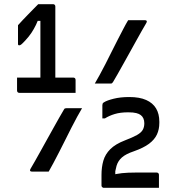

<svg xmlns="http://www.w3.org/2000/svg" viewBox="-20 -806 840 912"><path d="M430.3 -409.1Q440 -425.6 453.1 -449.4Q466.2 -473.1 480.8 -501.7Q495.3 -530.3 510.2 -560.2Q525.1 -590.1 539.6 -618.3Q554.2 -646.4 566.6 -670.3Q579 -694.1 588.7 -710Q592.1 -710 603.5 -710Q614.8 -710 628.6 -710Q642.5 -710 653.8 -710Q665.1 -710 669.1 -710Q675.1 -710 676.9 -706.5Q678.7 -703 675.1 -697Q666 -681.3 653.3 -659.3Q640.7 -637.2 626.1 -610.7Q611.5 -584.2 596.1 -556.6Q580.7 -528.9 565.9 -502.4Q551.1 -475.9 538.7 -453.9Q526.3 -431.9 516.7 -416.1Q514.1 -412.1 511.9 -410.6Q509.7 -409.1 505.7 -409.1Q502.2 -409.1 491.8 -409.1Q481.4 -409.1 468.2 -409.1Q455 -409.1 444.3 -409.1Q433.7 -409.1 430.3 -409.1ZM369.7 -291.9Q360 -276 346.9 -251.9Q333.8 -227.9 319.2 -199.3Q304.7 -170.7 289.8 -140.8Q274.9 -110.9 260.4 -82.7Q245.8 -54.6 233.4 -31Q221 -7.5 211.3 9Q207.9 9 196.5 9Q185.2 9 171.4 9Q157.5 9 146.2 9Q134.9 9 130.9 9Q124.9 9 123.1 5.5Q121.3 2 124.9 -4Q134 -19.7 146.7 -41.7Q159.3 -63.8 173.9 -90.3Q188.5 -116.8 203.9 -144.4Q219.3 -172.1 234.1 -198.6Q248.9 -225.1 261.3 -247.1Q273.7 -269.1 283.3 -284.9Q285.9 -289.9 288.1 -290.9Q290.3 -291.9 294.3 -291.9Q297.8 -291.9 308.2 -291.9Q318.6 -291.9 331.8 -291.9Q345 -291.9 355.7 -291.9Q366.3 -291.9 369.7 -291.9ZM735 86.2Q732.4 86.2 713.1 86.2Q693.7 86.2 664.9 86.2Q636.1 86.2 604 86.2Q572 86.2 543.5 86.2Q514.9 86.2 495.5 86.2Q476.1 86.2 473.1 86.2Q470.1 86.2 467.6 84.7Q465.1 83.2 463.6 80.7Q462.1 78.2 462.1 75.2V25Q462.1 -12.1 470.9 -42.7Q479.7 -73.3 504 -97.6Q528.4 -121.8 572.8 -138.9Q610.6 -153.4 630.5 -164.6Q650.4 -175.8 658 -189.1Q665.5 -202.3 665.5 -220.5Q665.5 -234 660.9 -243.9Q656.3 -253.8 648.2 -259.6Q641.2 -265.2 627.5 -268.8Q613.7 -272.5 588.9 -272.5Q551.7 -272.5 525 -264.4Q498.2 -256.3 478.2 -243.5H466.2Q466.2 -247.5 466.2 -256.2Q466.2 -264.9 466.2 -275Q466.2 -285.1 466.2 -293.6Q466.2 -302 466.2 -306Q466.2 -310.2 467.5 -313.8Q468.7 -317.4 474.7 -320.5Q487.8 -329 519.7 -337Q551.5 -345.1 593.9 -345.1Q643 -345.1 674.4 -331Q705.8 -317 721.3 -291.1Q736.8 -265.3 736.8 -228.1V-221.7Q736.8 -191.8 725.5 -167.3Q714.1 -142.7 687.9 -123.1Q661.7 -103.6 616.3 -87.6Q577.4 -74.5 559 -58.1Q540.5 -41.7 533.6 -18.3Q526.7 5.2 522.6 40.9L527.6 -22.3V50.5L505.1 27Q532.2 19.4 559.3 16.5Q586.5 13.6 625.5 13.6H724Q729 13.6 732 16.6Q735 19.6 735 24.6Q735 28.6 735 37.1Q735 45.5 735 55.4Q735 65.3 735 73.7Q735 82.2 735 86.2ZM61 -437.5H328Q333 -437.5 336 -434.5Q339 -431.5 339 -426.5Q339 -422.5 339 -414.1Q339 -405.6 339 -395.7Q339 -385.8 339 -377.4Q339 -368.9 339 -364.9H72Q67 -364.9 64 -367.9Q61 -370.9 61 -375.9Q61 -381.6 61 -388.1Q61 -394.6 61 -402.4Q61 -410.2 61 -419.4Q61 -428.5 61 -437.5ZM242.8 -396.6H166.5L171.9 -411.7Q171.9 -417.8 171.9 -423.4Q171.9 -429 171.9 -434.1Q171.9 -439.2 171.9 -442.6Q171.9 -444.6 171.9 -468.9Q171.9 -493.1 171.9 -529.7Q171.9 -566.3 171.9 -606.3Q171.9 -646.4 171.9 -681.3Q171.9 -716.1 171.9 -737L190.1 -707H142L168.7 -733Q160.7 -708.5 150.9 -688Q141 -667.6 129.2 -649.9Q117.4 -632.2 99.8 -613.3Q86.2 -598.7 80.9 -594.7Q75.5 -590.7 71.5 -590.7Q68.5 -590.7 67 -592.2Q65.5 -593.7 65.5 -597.2V-686.3Q76.1 -697.8 89.1 -711.9Q102.2 -726 113 -736.7Q125.8 -749.1 138.1 -762.4Q150.4 -775.7 161.6 -786.2Q167.8 -786.2 177.7 -786.2Q187.7 -786.2 198.5 -786.2Q209.2 -786.2 218.2 -786.2Q227.2 -786.2 231.8 -786.2Q236.8 -786.2 239.8 -783.2Q242.8 -780.2 242.8 -775.2Q242.8 -773.2 242.8 -745.2Q242.8 -717.2 242.8 -675.2Q242.8 -633.2 242.8 -586.2Q242.8 -539.2 242.8 -497.2Q242.8 -455.2 242.8 -427.2Q242.8 -399.2 242.8 -396.6Z"/></svg>

Font: Recursive Sans Linear Light
Style: Regular
Weight: 300
Version: Version 1.085